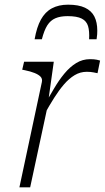

<svg xmlns="http://www.w3.org/2000/svg" viewBox="-20 -801 448 821"><path d="M271 -781Q231 -781 202 -765.5Q173 -750 155 -717.5Q137 -685 128 -633H159Q169 -672 182.5 -693Q196 -714 217 -723Q238 -732 269 -732Q309 -732 329.5 -721.5Q350 -711 356.5 -689.5Q363 -668 361 -633H393Q395 -645 395.5 -654Q396 -663 396 -670Q396 -706 383.5 -730.5Q371 -755 343.5 -768Q316 -781 271 -781ZM63 0H109L189 -372L186 -366L210 -537H83L75 -503L85 -501Q110 -496 127.5 -489Q145 -482 153.5 -473Q162 -464 159 -450ZM408 -542Q406 -543 394.5 -545.5Q383 -548 365 -548Q333 -548 306 -531.5Q279 -515 255 -486Q231 -457 209 -419Q187 -381 162 -339L171 -314Q191 -350 211.5 -382.5Q232 -415 253.5 -440Q275 -465 299 -479.5Q323 -494 351 -494Q368 -494 379.5 -491.5Q391 -489 397 -488Z"/></svg>

Font: Roboto Serif 20pt Thin
Style: Italic
Weight: 250
Italic angle: -10°
Version: Version 1.007